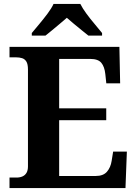

<svg xmlns="http://www.w3.org/2000/svg" viewBox="-20 -951 693 971"><path d="M28.1 0V-53H63.2Q80.5 -53 93.5 -58.7Q106.5 -64.3 114 -76.8Q121.4 -89.3 121.4 -109.6V-599.4Q121.4 -626.8 113.3 -639.7Q105.2 -652.7 91.6 -656.8Q78.1 -661 62 -661H28.1V-714H583.8L587.6 -529.7H517.6L512.6 -576.8Q508.6 -613.8 492.3 -633.4Q476 -653 436.8 -653H279.2V-403.2H517.3V-343.2H279.2V-61H464.1Q502.4 -61 521 -82.6Q539.6 -104.2 544.6 -137.2L552.2 -184.3H621.6L614.6 0ZM140.8 -784Q156.8 -803 178.4 -829Q200.1 -855 220.4 -882Q240.7 -909 250.7 -931H386.3Q397.3 -909 417.1 -882Q436.9 -855 459.1 -829Q481.2 -803 496.2 -784V-771H427Q413.2 -782 393.1 -798.2Q373.1 -814.3 353 -831.1Q333 -847.9 318 -861Q303 -847.9 283 -831.1Q262.9 -814.3 243.6 -798.2Q224.4 -782 210 -771H140.8Z"/></svg>

Font: Noto Serif Gurmukhi
Style: Regular
Weight: 400
Designer: Vaibhav Singh and the Monotype Design Team
Foundry: Monotype Imaging Inc.
Version: Version 2.003